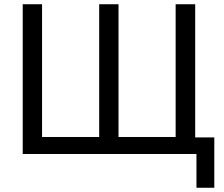

<svg xmlns="http://www.w3.org/2000/svg" viewBox="-20 -725 1057 904"><path d="M905 159V0H87V-705H178V-80H447V-705H538V-80H807V-705H899V-78H989V159Z"/></svg>

Font: Nunito Sans 10pt SemiCondensed Medium
Style: Regular
Weight: 500
Width: 4
Designer: Vernon Adams
Foundry: Vernon Adams
Version: Version 3.101;gftools[0.9.27]